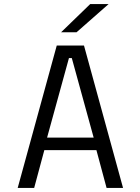

<svg xmlns="http://www.w3.org/2000/svg" viewBox="-20 -924 690 944"><path d="M585 0H504L454 -186H198L148 0H67L259 -700H393ZM319 -638.5 211.5 -247.5H440.5L333 -638.5ZM356.5 -765.5H280.5L423.5 -904H514Z"/></svg>

Font: Trispace Thin Light
Style: Regular
Weight: 300
Version: Version 1.210